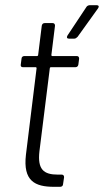

<svg xmlns="http://www.w3.org/2000/svg" viewBox="-20 -720 400 740"><path d="M353 -700H326C321 -700 315 -697 313 -693L240 -583C236 -576 238 -571 246 -571H266C271 -571 275 -574 279 -578L358 -688C363 -695 360 -700 353 -700ZM183 -631H152C146 -631 142 -627 141 -621L127 -508C127 -506 125 -504 123 -504H74C68 -504 63 -500 63 -494L60 -471C59 -465 62 -461 68 -461H118C120 -461 121 -459 121 -457L80 -124C68 -22 115 0 188 0H212C218 0 223 -4 223 -10L227 -37C227 -43 224 -47 218 -47H203C148 -47 124 -67 132 -137L172 -457C172 -459 174 -461 176 -461H271C277 -461 281 -465 282 -471L285 -494C285 -500 282 -504 276 -504H181C179 -504 178 -506 178 -508L192 -621C192 -627 189 -631 183 -631Z"/></svg>

Font: Barlow Semi Condensed Light
Style: Italic
Weight: 300
Width: 4
Italic angle: -7°
Designer: Jeremy Tribby
Foundry: Tribby Type
Version: Version 1.422;hotconv 1.0.109;makeotfexe 2.5.65596